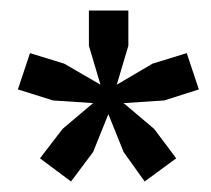

<svg xmlns="http://www.w3.org/2000/svg" viewBox="-20 -711 402 365"><path d="M56 -410 99 -466 157 -515 81 -520 14 -541 37 -610 102 -590 171 -550 149 -624V-691H224V-624L202 -550L270 -590L335 -610L358 -541L292 -520L215 -515L273 -466L315 -410L255 -366L215 -422L186 -494L157 -422L115 -366Z"/></svg>

Font: Ek Mukta SemiBold
Style: Regular
Weight: 600
Designer: Girish Dalvi and Yashodeep Gholap
Foundry: Ek Type
Version: Version 2.538;PS 1.002;hotconv 16.6.51;makeotf.lib2.5.65220;